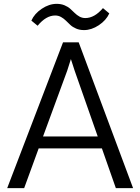

<svg xmlns="http://www.w3.org/2000/svg" viewBox="-20 -969 723 989"><path d="M104.5 0H17.1L304.7 -751H385.3L665.5 0H576.7L504.9 -204.6H179.2ZM326.2 -605 201.7 -266.1H483.4L364.3 -605.5L345.2 -664.6ZM173.8 -836.4 141.6 -862.8Q157.2 -898.4 195.1 -923.8Q232.9 -949.2 272 -949.2Q294.4 -949.2 312.5 -941.7Q330.6 -934.1 342.3 -923.3Q354 -912.6 365 -901.9Q376 -891.1 389.6 -883.5Q403.3 -876 419.4 -876Q466.8 -876 510.3 -927.2L543 -899.9Q526.9 -864.3 489 -839.1Q451.2 -814 412.6 -814Q390.1 -814 372.1 -821.8Q354 -829.6 342.3 -840.6Q330.6 -851.6 319.6 -862.5Q308.6 -873.5 294.7 -881.3Q280.8 -889.2 264.2 -889.2Q217.3 -889.2 173.8 -836.4Z"/></svg>

Font: HaufeMerriweatherSansLt
Style: Regular
Weight: 300
Designer: Eben Sorkin
Foundry: Eben Sorkin
Version: Version 1.56